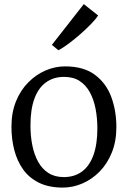

<svg xmlns="http://www.w3.org/2000/svg" viewBox="-20 -882 608 914"><path d="M34.5 -278.5Q34.5 -346.5 56.2 -399.8Q78 -453 114.8 -490Q151.5 -527 196.8 -546.5Q242 -566 289.5 -566Q378 -566 431.8 -526Q485.5 -486 509.8 -420.2Q534 -354.5 534 -277Q534 -209 512.2 -155.5Q490.5 -102 454 -65Q417.5 -28 372 -8.5Q326.5 11 279 11Q212.5 11 165.8 -12Q119 -35 90.2 -75.2Q61.5 -115.5 48 -167.8Q34.5 -220 34.5 -278.5ZM284 -39Q334 -39 369.8 -65Q405.5 -91 424.5 -142.8Q443.5 -194.5 443.5 -270.5Q443.5 -319.5 435 -363.8Q426.5 -408 407.8 -442.5Q389 -477 359 -496.5Q329 -516 285 -516Q235 -516 199 -490Q163 -464 144 -412.8Q125 -361.5 125 -284.5Q125 -235 133.8 -190.8Q142.5 -146.5 161.5 -112Q180.5 -77.5 210.8 -58.2Q241 -39 284 -39ZM257.5 -643 227 -668.5 379 -862.5 447 -808.5Q437 -792 413.5 -767.8Q390 -743.5 360.8 -718Q331.5 -692.5 304 -672.2Q276.5 -652 258.5 -643Z"/></svg>

Font: Merriweather 28pt Light
Style: Regular
Weight: 300
Version: Version 2.100